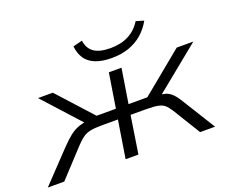

<svg xmlns="http://www.w3.org/2000/svg" viewBox="-144 -900 1292 1085"><g transform="rotate(-20 502.5 -357.0)"><path d="M-28 0 147 -184Q178 -216 204 -236.5Q230 -257 261.5 -267.5Q293 -278 340 -280L307 -258L93 -494H182L370 -287H486L519 -494H595L562 -287H675L927 -494H1027L737 -258L725 -279Q758 -276 778.5 -270.5Q799 -265 818 -247Q837 -229 863 -185L978 0H888L786 -166Q770 -191 755.5 -203.5Q741 -216 716 -221Q691 -226 643 -226H552L517 0H440L476 -226H381Q337 -226 311.5 -221Q286 -216 267.5 -203.5Q249 -191 225 -166L71 0ZM563 -564Q505 -564 465.5 -580Q426 -596 406 -626Q386 -656 381 -700L437 -714Q444 -665 477.5 -642Q511 -619 576 -619Q639 -619 685 -643Q731 -667 760 -714L807 -700Q783 -657 748.5 -627Q714 -597 668 -580.5Q622 -564 563 -564Z"/></g></svg>

Font: Nunito Sans 7pt Expanded Light
Style: Italic
Weight: 300
Width: 7
Italic angle: -9°
Designer: Vernon Adams
Foundry: Vernon Adams
Version: Version 3.101;gftools[0.9.27]